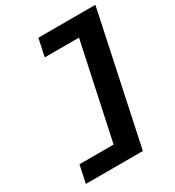

<svg xmlns="http://www.w3.org/2000/svg" viewBox="-204 -791 1014 1111"><g transform="rotate(-30 303.0 -235.0)"><path d="M421 200 606 -670H225L200 -553H429L293 83H65L40 200Z"/></g></svg>

Font: LT Wave Mono Bold
Style: Italic
Weight: 700
Designer: Daniel Lyons
Version: Version 2.5 (Glyphs App)